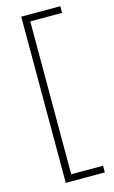

<svg xmlns="http://www.w3.org/2000/svg" viewBox="-132 -765 580 973"><g transform="rotate(-15 158.0 -278.0)"><path d="M291 158H86V-714H291V-679H124V123H291Z"/></g></svg>

Font: Noto Sans ExtraLight
Style: Regular
Weight: 200
Designer: Monotype Design Team
Foundry: Monotype Imaging Inc.
Version: Version 2.007